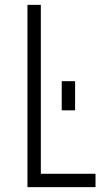

<svg xmlns="http://www.w3.org/2000/svg" viewBox="-20 -770 435 790"><path d="M148 -750V-55H373V0H93V-750ZM234 -316V-436H289V-316Z"/></svg>

Font: Mohave Light
Style: Regular
Weight: 300
Designer: Gumpita Rahayu
Foundry: Tokotype
Version: Version 2.003